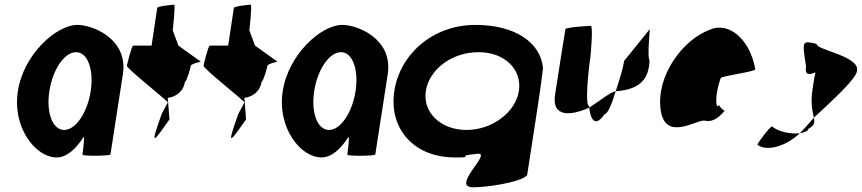

<svg xmlns="http://www.w3.org/2000/svg" viewBox="-20 -662 3667 817"><path d="M56 -274C32 -118 132 8 221 8C263 8 304 -28 336 -80C341 -76 331 -4 331 -4C330 3 449 2 450 -5L503 -347C526 -500 368 -558 307 -556C218 -554 80 -430 56 -274ZM190 -274C204 -366 254 -440 304 -440C353 -440 380 -366 366 -274C352 -184 303 -109 253 -109C203 -109 176 -184 190 -274Z M520 -382C518 -371 702 -226 694 -226L668 -177C617 -34 631 -54 701 -154L694 -246C710 -246 759 -261 767 -314C774 -314 790 -371 792 -382C794 -392 841 -400 834 -400L739 -468L715 -533C716 -540 727 -642 721 -642C715 -642 650 -636 649 -628L625 -468H547C540 -468 522 -392 520 -382Z M846 -382C844 -371 1028 -226 1020 -226L994 -177C943 -34 957 -54 1027 -154L1020 -246C1036 -246 1085 -261 1093 -314C1100 -314 1116 -371 1118 -382C1120 -392 1167 -400 1160 -400L1065 -468L1041 -533C1042 -540 1053 -642 1047 -642C1041 -642 976 -636 975 -628L951 -468H873C866 -468 848 -392 846 -382Z M1183 -274C1159 -118 1259 8 1348 8C1390 8 1431 -28 1463 -80C1468 -76 1458 -4 1458 -4C1457 3 1576 2 1577 -5L1630 -347C1653 -500 1495 -558 1434 -556C1345 -554 1207 -430 1183 -274ZM1317 -274C1331 -366 1381 -440 1431 -440C1480 -440 1507 -366 1493 -274C1479 -184 1430 -109 1380 -109C1330 -109 1303 -184 1317 -274Z M1658 -275C1634 -119 1736 8 1917 8C2015 8 1900 2 2016 -8C2069 -8 1897 135 1994 135C2047 135 2190 116 2223 84L2268 -208C2268 -208 2294 -380 2290 -377C2279 -478 2176 -556 2003 -556C1821 -556 1682 -431 1658 -275ZM1792 -275C1806 -366 1902 -440 2016 -440C2128 -440 2202 -366 2188 -275C2174 -184 2074 -109 1965 -109C1855 -109 1778 -184 1792 -275Z M2342 -260C2326 -158 2415 -171 2487 -204C2486 -206 2488 -209 2487 -211C2468 -211 2484 -366 2492 -416C2493 -424 2505 -552 2494 -552C2484 -552 2387 -546 2386 -538C2386 -538 2354 -340 2342 -260ZM2487 -204C2495 -139 2520 -127 2552 -176C2566 -176 2584 -221 2600 -274C2576 -270 2529 -230 2487 -204ZM2600 -274H2604C2700 -282 2742 -322 2744 -408C2733 -408 2746 -546 2745 -538L2636 -403C2631 -370 2615 -319 2600 -274Z M2791 -196C2810 -52 2951 -160 2982 -148C3007 -144 3031 -152 3064 -191C3056 -193 3037 -212 3040 -217C3025 -188 3020 -257 3047 -330C3055 -340 3202 -358 3194 -368C3168 -506 3074 -570 2999 -535C2886 -493 2772 -341 2791 -196ZM3040 -217V-218ZM3065 -192 3064 -191C3066 -191 3066 -191 3065 -190Z M3203 -46C3245 -14 3330 -43 3383 -95C3352 -91 3297 -98 3265 -124C3257 -124 3205 -56 3203 -46ZM3410 -378C3404 -340 3424 -344 3450 -354C3445 -333 3441 -306 3437 -279C3428 -218 3439 -184 3443 -161C3527 -239 3626 -329 3627 -362C3637 -424 3451 -450 3455 -475C3392 -490 3393 -490 3410 -378ZM3383 -95C3403 -98 3419 -105 3420 -114C3446 -128 3447 -140 3443 -161C3422 -137 3403 -114 3383 -95Z"/></svg>

Font: Ampere
Style: UltCndIta
Weight: 400
Version: Version 1